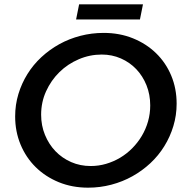

<svg xmlns="http://www.w3.org/2000/svg" viewBox="-20 -859 850 887"><path d="M459 -707Q532.5 -707 594.2 -682Q656 -657 701 -613.2Q746 -569.5 771 -509.8Q796 -450 796 -380Q796 -326.5 781 -276.8Q766 -227 739.2 -183.8Q712.5 -140.5 674.8 -105.2Q637 -70 591.8 -44.8Q546.5 -19.5 494.5 -5.8Q442.5 8 387 8Q313.5 8 251.8 -17.2Q190 -42.5 145 -86.8Q100 -131 75 -191.2Q50 -251.5 50 -321Q50 -375 65 -424.5Q80 -474 106.8 -517Q133.5 -560 171.2 -595Q209 -630 254.2 -655Q299.5 -680 351.5 -693.5Q403.5 -707 459 -707ZM450 -607Q394.5 -607 343.8 -585.2Q293 -563.5 254.5 -525.8Q216 -488 193 -437.5Q170 -387 170 -329Q170 -279 187.8 -235.8Q205.5 -192.5 236.2 -160.5Q267 -128.5 308.8 -110.2Q350.5 -92 399 -92Q435.5 -92 469.8 -102Q504 -112 534.8 -130.2Q565.5 -148.5 591 -174.2Q616.5 -200 635 -231Q653.5 -262 663.8 -297.8Q674 -333.5 674 -372Q674 -422 656.8 -465Q639.5 -508 609.5 -539.5Q579.5 -571 538.5 -589Q497.5 -607 450 -607ZM345.5 -839H640.5L626.5 -769H331.5Z"/></svg>

Font: Argentum Sans
Style: Italic
Weight: 400
Italic angle: -11.3099°
Designer: Julieta Ulanovsky, Owen Earl, Rasmus Andersson, Cristiano Sobral
Foundry: The Argentum Sans Project Authors
Version: Version 3.131; ttfautohint (v1.8.4.7-5d5b-dirty)